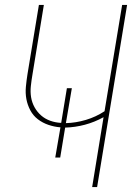

<svg xmlns="http://www.w3.org/2000/svg" viewBox="-20 -755 540 775"><path d="M352 0 398 -282Q362 -262 322.5 -251.5Q283 -241 243 -240L223 -119H203L224 -241Q199 -243 175.5 -251Q152 -259 133 -273.5Q114 -288 102.5 -309.5Q91 -331 86.5 -355Q82 -379 84.5 -405Q87 -431 91 -456L137 -735H157L111 -454Q107 -431 104.5 -407.5Q102 -384 105.5 -362.5Q109 -341 119.5 -322Q130 -303 146 -289Q162 -275 183 -267.5Q204 -260 227 -259L250 -399H270L246 -258Q286 -259 326.5 -271Q367 -283 402 -306L473 -735H493L372 0Z"/></svg>

Font: Iosevka Term Curly Th Obl
Style: Regular
Weight: 100
Italic angle: -9°
Designer: Belleve Invis
Foundry: Belleve Invis
Version: Version 32.3.0